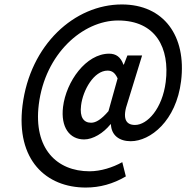

<svg xmlns="http://www.w3.org/2000/svg" viewBox="-20 -678 848 862"><path d="M81 -204C51 40 187 164 365 164C428 164 487 148 545 114L529 50C486 74 432 91 382 91C235 91 130 -11 154 -208C182 -437 352 -586 510 -586C680 -586 743 -462 724 -310C709 -191 642 -117 586 -117C542 -117 529 -150 553 -218L618 -429H552L536 -388H534C522 -422 501 -437 470 -437C366 -437 277 -312 263 -198C252 -107 292 -52 358 -52C397 -52 444 -80 476 -120H478C480 -70 516 -44 567 -44C655 -44 771 -135 793 -314C818 -517 715 -658 527 -658C315 -658 115 -478 81 -204ZM344 -205C352 -272 401 -361 463 -361C484 -361 497 -350 508 -326L467 -179C435 -142 411 -127 389 -127C356 -127 337 -151 344 -205Z"/></svg>

Font: Falling Sky
Style: CondObl
Weight: 400
Designer: Paul D. Hunt
Foundry: Adobe Systems Incorporated
Version: Version 1.02